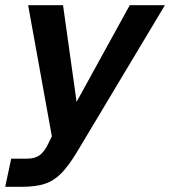

<svg xmlns="http://www.w3.org/2000/svg" viewBox="-45 -523 653 737"><path d="M-25 194 -2 86H60Q89 86 107.5 72.5Q126 59 141 27L154 0L63 -503H197L249 -132L453 -503H588L249 63Q218 114 190 142.5Q162 171 127 182.5Q92 194 40 194Z"/></svg>

Font: Wix Madefor Text
Style: Bold Italic
Weight: 700
Italic angle: -12°
Designer: Dalton Maag Ltd
Foundry: Dalton Maag Ltd
Version: Version 3.100